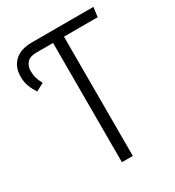

<svg xmlns="http://www.w3.org/2000/svg" viewBox="-167 -785 807 884"><g transform="rotate(-30 236.5 -342.5)"><path d="M458 -634H279V0H221V-634H131Q99 -634 83 -617.5Q67 -601 67 -573Q67 -552 72 -535.5Q77 -519 88 -499L46 -477Q31 -500 22.5 -522.5Q14 -545 14 -574Q14 -625 46 -655Q78 -685 138 -685H465Z"/></g></svg>

Font: Fira Sans Condensed Light
Style: Regular
Weight: 300
Width: 3
Designer: bBox Type GmbH & Carrois Corporate GbR & Edenspiekermann AG
Foundry: bBox Type GmbH & Carrois Corporate GbR & Edenspiekermann AG
Version: Version 4.301